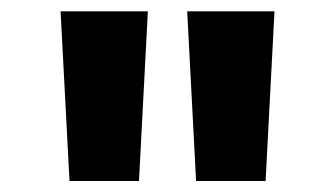

<svg xmlns="http://www.w3.org/2000/svg" viewBox="-20 -748 607 348"><path d="M106 -419.9 89.8 -727.5H248L231.9 -419.9ZM335.4 -419.9 319.3 -727.5H477.5L461.4 -419.9Z"/></svg>

Font: Inter 18pt ExtraBold
Style: Regular
Weight: 800
Designer: Rasmus Andersson
Foundry: rsms
Version: Version 4.001;git-66647c0bb